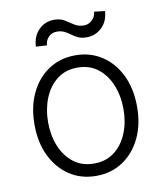

<svg xmlns="http://www.w3.org/2000/svg" viewBox="-84 -805 758 885"><g transform="rotate(-10 295.5 -362.5)"><path d="M295.5 11.4Q224.8 11.4 170.6 -24.5Q116.5 -60.4 85.9 -123.8Q55.4 -187.1 55.4 -270.2Q55.4 -354 85.9 -417.6Q116.5 -481.2 170.6 -517Q224.8 -552.9 295.5 -552.9Q366.1 -552.9 420.3 -517Q474.4 -481.2 505 -417.6Q535.5 -354 535.5 -270.2Q535.5 -187.1 505 -123.8Q474.4 -60.4 420.3 -24.5Q366.1 11.4 295.5 11.4ZM295.5 -46.5Q352.3 -46.5 391.5 -77.1Q430.8 -107.6 451.3 -158.4Q471.9 -209.2 471.9 -270.2Q471.9 -331.3 451.3 -382.5Q430.8 -433.6 391.5 -464.5Q352.3 -495.4 295.5 -495.4Q239 -495.4 199.6 -464.5Q160.2 -433.6 139.6 -382.5Q119 -331.3 119 -270.2Q119 -209.2 139.6 -158.4Q160.2 -107.6 199.6 -77.1Q239 -46.5 295.5 -46.5ZM175.4 -620.7 124.3 -623.6Q126.1 -671.2 155.5 -701.2Q185 -731.2 227.6 -731.2Q256.7 -731.2 276.6 -718.8Q296.5 -706.3 315.5 -693.9Q334.5 -681.5 360.1 -681.5Q381.7 -681.5 398.1 -697.1Q414.4 -712.7 416.2 -735.8L466.3 -730.1Q463.8 -682.5 433.9 -653.9Q404.1 -625.4 362.9 -625.4Q339.1 -625.4 323.2 -632.8Q307.2 -640.3 294 -650.2Q280.9 -660.2 266.2 -667.6Q251.4 -675.1 230.5 -675.1Q207.7 -675.1 192.3 -659.4Q176.8 -643.8 175.4 -620.7Z"/></g></svg>

Font: Inter Zeller Light
Style: Regular
Weight: 300
Designer: Rasmus Andersson; Joe Bland
Foundry: zeller
Version: Version 3.015;git-dec3a8cb1